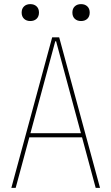

<svg xmlns="http://www.w3.org/2000/svg" viewBox="-20 -911 540 931"><path d="M35 0 233 -730H267L465 0H444L252 -711H248L56 0ZM115 -245V-265H385V-245ZM127 -809Q108 -809 96.5 -820Q85 -831 85 -850Q85 -869 96.5 -880Q108 -891 127 -891Q146 -891 157.5 -880Q169 -869 169 -850Q169 -831 157.5 -820Q146 -809 127 -809ZM373 -809Q354 -809 342.5 -820Q331 -831 331 -850Q331 -869 342.5 -880Q354 -891 373 -891Q392 -891 403.5 -880Q415 -869 415 -850Q415 -831 403.5 -820Q392 -809 373 -809Z"/></svg>

Font: M PLUS 1 Code Thin
Style: Regular
Weight: 250
Designer: Coji Morishita
Foundry: UNDERFOREST DESIGN
Version: Version 1.002